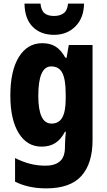

<svg xmlns="http://www.w3.org/2000/svg" viewBox="-20 -798 589 1058"><path d="M213 -560Q257 -560 287 -541Q317 -522 340 -480H347L359 -550H490V-26Q490 103 428.5 171.5Q367 240 235 240Q136 240 63 203V73Q107 95 147.5 105Q188 115 231 115Q282 115 310 91Q338 67 338 12V3Q338 -13 339.5 -34Q341 -55 343 -72H338Q316 -30 285 -10Q254 10 209 10Q129 10 83 -64.5Q37 -139 37 -272Q37 -408 84 -484Q131 -560 213 -560ZM262 -432Q191 -432 191 -270Q191 -117 264 -117Q304 -117 323 -150Q342 -183 342 -254V-280Q342 -360 323.5 -396Q305 -432 262 -432ZM443 -778Q442 -699 395.5 -652.5Q349 -606 278 -606Q204 -606 160 -650.5Q116 -695 115 -778H203Q207 -740 225.5 -725Q244 -710 278 -710Q309 -710 330 -724.5Q351 -739 355 -778Z"/></svg>

Font: Noto Sans Ethiopic Condensed ExtraBold
Style: Regular
Weight: 800
Width: 3
Designer: Monotype Design Team
Foundry: Monotype Imaging Inc.
Version: Version 2.102; ttfautohint (v1.8.4.7-5d5b)